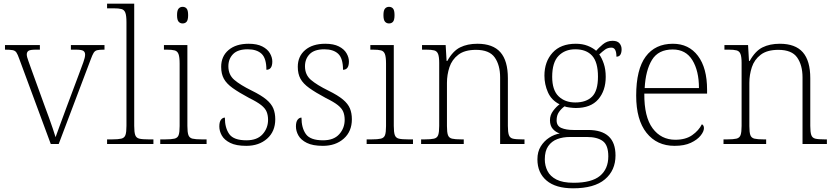

<svg xmlns="http://www.w3.org/2000/svg" viewBox="-20 -780 4526 1040"><path d="M84 -462Q76 -485 69 -495.5Q62 -506 48 -508.5Q34 -511 7 -511V-536H196V-511H174Q143 -511 134 -504.5Q125 -498 125 -485Q125 -473 133.5 -450.5Q142 -428 149 -407L223 -203Q234 -175 245 -143.5Q256 -112 266 -83.5Q276 -55 281 -37Q288 -56 303.5 -99Q319 -142 343 -206L406 -374Q422 -417 431.5 -443Q441 -469 441 -484Q441 -498 431.5 -504.5Q422 -511 390 -511H364V-536H546V-511H542Q518 -511 506 -508Q494 -505 487 -493.5Q480 -482 471 -457L298 0H255Z M560 0V-25H587Q620 -25 637 -29Q654 -33 659.5 -48.5Q665 -64 665 -98V-659Q665 -695 659 -711Q653 -727 638 -731Q623 -735 595 -735H560V-760H707V-98Q707 -64 712.5 -48.5Q718 -33 734.5 -29Q751 -25 785 -25H811V0Z M969 -653Q956 -653 947.5 -662.5Q939 -672 939 -698Q939 -724 947.5 -733.5Q956 -743 969 -743Q983 -743 991 -733.5Q999 -724 999 -698Q999 -672 991 -662.5Q983 -653 969 -653ZM848 0V-25H875Q908 -25 925 -29Q942 -33 947.5 -48Q953 -63 953 -97V-435Q953 -471 947 -487Q941 -503 926 -507Q911 -511 883 -511H868V-536H995V-98Q995 -64 1000.5 -48.5Q1006 -33 1022.5 -29Q1039 -25 1073 -25H1099V0Z M1314 10Q1259 10 1227 -6Q1195 -22 1181.5 -46Q1168 -70 1168 -95Q1168 -120 1177 -131.5Q1186 -143 1198 -143Q1198 -87 1222 -53.5Q1246 -20 1315 -20Q1373 -20 1402.5 -53Q1432 -86 1432 -131Q1432 -155 1424.5 -174Q1417 -193 1395 -210.5Q1373 -228 1330 -249Q1274 -279 1240.5 -303Q1207 -327 1192.5 -353.5Q1178 -380 1178 -418Q1178 -475 1218 -509Q1258 -543 1327 -543Q1372 -543 1400.5 -528.5Q1429 -514 1442 -491.5Q1455 -469 1455 -447Q1455 -402 1423 -402Q1423 -464 1397 -488.5Q1371 -513 1322 -513Q1268 -513 1242.5 -487Q1217 -461 1217 -421Q1217 -375 1249 -347.5Q1281 -320 1344 -289Q1395 -264 1422.5 -241Q1450 -218 1460.5 -192.5Q1471 -167 1471 -134Q1471 -68 1427 -29Q1383 10 1314 10Z M1729 10Q1674 10 1642 -6Q1610 -22 1596.5 -46Q1583 -70 1583 -95Q1583 -120 1592 -131.5Q1601 -143 1613 -143Q1613 -87 1637 -53.5Q1661 -20 1730 -20Q1788 -20 1817.5 -53Q1847 -86 1847 -131Q1847 -155 1839.5 -174Q1832 -193 1810 -210.5Q1788 -228 1745 -249Q1689 -279 1655.5 -303Q1622 -327 1607.5 -353.5Q1593 -380 1593 -418Q1593 -475 1633 -509Q1673 -543 1742 -543Q1787 -543 1815.5 -528.5Q1844 -514 1857 -491.5Q1870 -469 1870 -447Q1870 -402 1838 -402Q1838 -464 1812 -488.5Q1786 -513 1737 -513Q1683 -513 1657.5 -487Q1632 -461 1632 -421Q1632 -375 1664 -347.5Q1696 -320 1759 -289Q1810 -264 1837.5 -241Q1865 -218 1875.5 -192.5Q1886 -167 1886 -134Q1886 -68 1842 -29Q1798 10 1729 10Z M2087 -653Q2074 -653 2065.5 -662.5Q2057 -672 2057 -698Q2057 -724 2065.5 -733.5Q2074 -743 2087 -743Q2101 -743 2109 -733.5Q2117 -724 2117 -698Q2117 -672 2109 -662.5Q2101 -653 2087 -653ZM1966 0V-25H1993Q2026 -25 2043 -29Q2060 -33 2065.5 -48Q2071 -63 2071 -97V-435Q2071 -471 2065 -487Q2059 -503 2044 -507Q2029 -511 2001 -511H1986V-536H2113V-98Q2113 -64 2118.5 -48.5Q2124 -33 2140.5 -29Q2157 -25 2191 -25H2217V0Z M2261 0V-25H2281Q2314 -25 2331 -29Q2348 -33 2353.5 -48.5Q2359 -64 2359 -98V-439Q2359 -472 2353 -487.5Q2347 -503 2332 -507Q2317 -511 2289 -511H2266V-536H2394L2399 -450H2403Q2433 -504 2472.5 -523.5Q2512 -543 2566 -543Q2650 -543 2690.5 -497Q2731 -451 2731 -356V-98Q2731 -64 2736.5 -48.5Q2742 -33 2758 -29Q2774 -25 2808 -25H2821V0H2689V-361Q2689 -427 2660 -468.5Q2631 -510 2558 -510Q2497 -510 2462.5 -483.5Q2428 -457 2414.5 -416Q2401 -375 2401 -331V-97Q2401 -63 2406.5 -48Q2412 -33 2428.5 -29Q2445 -25 2478 -25H2492V0Z M3084 240Q2990 240 2940.5 198Q2891 156 2891 83Q2891 42 2909 13Q2927 -16 2954.5 -34Q2982 -52 3012 -57Q2990 -64 2974.5 -81.5Q2959 -99 2959 -129Q2959 -157 2976.5 -180Q2994 -203 3011 -215Q2967 -237 2948 -280Q2929 -323 2929 -370Q2929 -446 2973 -494.5Q3017 -543 3099 -543Q3135 -543 3163 -532Q3191 -521 3209 -505Q3222 -520 3245 -539.5Q3268 -559 3298 -559Q3324 -559 3335.5 -545.5Q3347 -532 3347 -513Q3347 -495 3340.5 -484Q3334 -473 3319 -473Q3319 -522 3292 -522Q3272 -522 3257.5 -511.5Q3243 -501 3226 -485Q3240 -466 3250.5 -435Q3261 -404 3261 -364Q3261 -289 3220.5 -242Q3180 -195 3099 -195Q3087 -195 3066.5 -197.5Q3046 -200 3038 -204Q3020 -191 3007.5 -173Q2995 -155 2995 -128Q2995 -98 3020.5 -87Q3046 -76 3086 -76H3165Q3314 -76 3314 62Q3314 143 3256.5 191.5Q3199 240 3084 240ZM3096 -225Q3155 -225 3187 -256.5Q3219 -288 3219 -365Q3219 -443 3187.5 -478Q3156 -513 3096 -513Q3040 -513 3005.5 -477.5Q2971 -442 2971 -364Q2971 -292 3005.5 -258.5Q3040 -225 3096 -225ZM3087 210Q3185 210 3230 172.5Q3275 135 3275 67Q3275 6 3245 -16Q3215 -38 3159 -38H3067Q3029 -38 2998.5 -26.5Q2968 -15 2949.5 11.5Q2931 38 2931 83Q2931 117 2945.5 146Q2960 175 2994 192.5Q3028 210 3087 210Z M3634 10Q3538 10 3482 -60.5Q3426 -131 3426 -262Q3426 -404 3477.5 -473.5Q3529 -543 3625 -543Q3711 -543 3760.5 -477.5Q3810 -412 3810 -294V-273H3470Q3469 -147 3515 -85Q3561 -23 3638 -23Q3694 -23 3729.5 -48Q3765 -73 3782 -107Q3793 -101 3793 -86Q3793 -68 3775 -45.5Q3757 -23 3722 -6.5Q3687 10 3634 10ZM3766 -303Q3766 -396 3730.5 -454Q3695 -512 3624 -512Q3546 -512 3511.5 -455.5Q3477 -399 3472 -303Z M3899 0V-25H3919Q3952 -25 3969 -29Q3986 -33 3991.5 -48.5Q3997 -64 3997 -98V-439Q3997 -472 3991 -487.5Q3985 -503 3970 -507Q3955 -511 3927 -511H3904V-536H4032L4037 -450H4041Q4071 -504 4110.5 -523.5Q4150 -543 4204 -543Q4288 -543 4328.5 -497Q4369 -451 4369 -356V-98Q4369 -64 4374.5 -48.5Q4380 -33 4396 -29Q4412 -25 4446 -25H4459V0H4327V-361Q4327 -427 4298 -468.5Q4269 -510 4196 -510Q4135 -510 4100.5 -483.5Q4066 -457 4052.5 -416Q4039 -375 4039 -331V-97Q4039 -63 4044.5 -48Q4050 -33 4066.5 -29Q4083 -25 4116 -25H4130V0Z"/></svg>

Font: Noto Serif Tamil ExtraLight
Style: Regular
Weight: 200
Designer: Indian Type Foundry, Tom Grace, and the Monotype Design Team
Foundry: Monotype Imaging Inc.
Version: Version 2.004; ttfautohint (v1.8.4.7-5d5b)